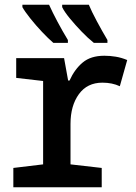

<svg xmlns="http://www.w3.org/2000/svg" viewBox="-20 -786 570 806"><path d="M36 0V-81L161 -96V-446L48 -459V-542H249L266 -448H272Q293 -495 327 -523.5Q361 -552 418 -552Q442 -552 466 -548Q490 -544 514 -534L483 -424Q451 -439 410 -439Q346 -439 311 -390.5Q276 -342 276 -266V-96L407 -81V0ZM374 -606Q350 -625 323 -653Q296 -681 273 -709Q250 -737 241 -756V-766H353Q364 -739 386.5 -697Q409 -655 431 -618V-606ZM204 -606Q183 -624 156.5 -652Q130 -680 107 -709Q84 -738 74 -756V-766H186Q201 -733 221.5 -694.5Q242 -656 265 -618V-606Z"/></svg>

Font: Noto Sans Mono Condensed SemiBold
Style: Regular
Weight: 600
Width: 3
Designer: Monotype Design Team
Foundry: Monotype Imaging Inc.
Version: Version 2.014